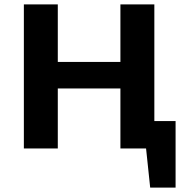

<svg xmlns="http://www.w3.org/2000/svg" viewBox="-20 -678 857 877"><path d="M637 0V-125H782L711 0ZM666 179 634 -125H782V179ZM530 0V-658H685V0ZM89 0V-658H244V0ZM134 -274V-395H624V-274Z"/></svg>

Font: Ysabeau ExtraBold
Style: Regular
Weight: 800
Designer: Christian Thalmann (Catharsis Fonts)
Version: Version 2.002